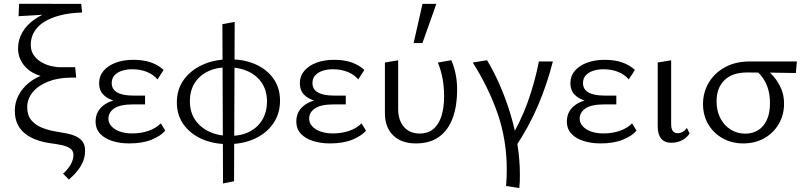

<svg xmlns="http://www.w3.org/2000/svg" viewBox="-20 -731 4142 990"><path d="M335.3 195 305.4 164.6Q331 141.3 344.9 116.5Q358.7 91.6 358.7 68.8Q358.7 44.7 340.6 33.2Q322.5 21.7 293.4 16.2Q264.3 10.6 232 6.3Q198.4 1 167.1 -10.3Q135.9 -21.5 110.8 -40.9Q85.6 -60.2 71 -89.7Q56.4 -119.2 56.4 -160.5Q56.4 -202.3 75.6 -239.4Q94.8 -276.5 129.9 -304.7Q165 -333 213.7 -349.1Q262.4 -365.3 320.7 -365.3L345.7 -330.7Q277.8 -330.2 226.9 -309.8Q176 -289.4 148.1 -255Q120.3 -220.5 120.3 -178.5Q120.3 -136.8 141.1 -111.7Q161.9 -86.6 195.6 -72.9Q229.3 -59.1 268.5 -52.8Q296.1 -48.5 322.7 -43.3Q349.4 -38.2 371.2 -28.1Q393.1 -18.1 406 -0.5Q418.8 17.2 418.8 46.5Q418.8 73.3 409.2 98.7Q399.5 124.1 380.9 147.8Q362.3 171.5 335.3 195ZM257.2 -330.7Q213.4 -330.7 179 -342.9Q144.7 -355 121.3 -375.9Q97.9 -396.7 85.5 -423.7Q73.1 -450.6 73.1 -480.3Q73.1 -526.4 95.5 -564.7Q117.8 -603 158.1 -631.1Q198.4 -659.2 253.2 -675.6Q308 -692 373.5 -693.7L402.9 -666.6Q338.6 -664.5 289.2 -651.6Q239.8 -638.7 206.2 -617.1Q172.6 -595.5 155.6 -565.7Q138.6 -535.9 138.6 -499.9Q138.6 -469.5 153.5 -447.6Q168.5 -425.6 191.7 -411.5Q215 -397.4 241.3 -390.9Q267.6 -384.4 291 -384.4H367.6L373 -330.7ZM75.7 -647.5 78.5 -711.5 398.7 -711 403.5 -666.6Z M645.5 8.5Q599.8 8.5 560.2 -3.7Q520.5 -15.9 496.7 -41Q472.9 -66 472.9 -104.9Q472.9 -160.5 520.3 -192.5Q567.7 -224.5 657.1 -224.5V-200.4Q609.1 -200.4 571.7 -210.5Q534.4 -220.7 512.7 -243Q491.1 -265.4 491.1 -300.8Q491.1 -338.4 513.7 -365.5Q536.3 -392.5 576.5 -407.6Q616.7 -422.6 667.4 -422.6Q718.6 -422.6 757.3 -409.4Q795.9 -396.2 823.7 -370.4L792.2 -321.5Q771.6 -346.1 738 -360Q704.5 -373.9 660.8 -373.9Q632.7 -373.9 608.9 -366.1Q585 -358.3 570.5 -342.7Q556.1 -327.2 556.1 -302.5Q556.1 -270.7 584.1 -254.5Q612.2 -238.2 666.5 -238.2H727.9V-192.7H666.5Q599.5 -192.7 569.2 -172.2Q539 -151.6 539 -119.1Q539 -97.3 554.8 -80Q570.5 -62.6 598.1 -52.8Q625.7 -43 661.2 -43Q707.5 -43 746.1 -56.5Q784.7 -69.9 809.3 -95L832 -57.5Q810.6 -31.1 763.1 -11.3Q715.6 8.5 645.5 8.5Z M1155.2 12Q1079.2 12 1019.8 -14.7Q960.4 -41.5 926.1 -89.9Q891.9 -138.3 891.9 -203.2Q891.9 -270.2 927.8 -319.9Q963.6 -369.5 1025.2 -397.3Q1086.7 -425.1 1164.4 -425.1Q1240.4 -425.1 1298.7 -398.9Q1357.1 -372.6 1390.5 -324.8Q1423.9 -276.9 1423.9 -212Q1423.9 -145 1389.1 -94.5Q1354.4 -44.1 1293.9 -16Q1233.4 12 1155.2 12ZM1130 215 1126.7 -606.5 1190.1 -617.9 1186.8 203.5ZM1163.9 -30.2Q1225.5 -30.2 1268.5 -53.1Q1311.5 -76.1 1334.1 -115.9Q1356.7 -155.6 1356.7 -206Q1356.7 -263.5 1330.5 -302.9Q1304.3 -342.3 1258.8 -363.1Q1213.4 -384 1155.6 -384Q1094.1 -384 1050 -361.8Q1006 -339.6 982.5 -300.6Q959.1 -261.6 959.1 -209.7Q959.1 -152.7 986.6 -112.6Q1014.2 -72.5 1060.5 -51.3Q1106.7 -30.2 1163.9 -30.2Z M1680.5 8.5Q1634.8 8.5 1595.2 -3.7Q1555.5 -15.9 1531.7 -41Q1507.9 -66 1507.9 -104.9Q1507.9 -160.5 1555.3 -192.5Q1602.7 -224.5 1692.1 -224.5V-200.4Q1644.1 -200.4 1606.7 -210.5Q1569.4 -220.7 1547.7 -243Q1526.1 -265.4 1526.1 -300.8Q1526.1 -338.4 1548.7 -365.5Q1571.3 -392.5 1611.5 -407.6Q1651.7 -422.6 1702.4 -422.6Q1753.6 -422.6 1792.3 -409.4Q1830.9 -396.2 1858.7 -370.4L1827.2 -321.5Q1806.6 -346.1 1773 -360Q1739.5 -373.9 1695.8 -373.9Q1667.7 -373.9 1643.9 -366.1Q1620 -358.3 1605.5 -342.7Q1591.1 -327.2 1591.1 -302.5Q1591.1 -270.7 1619.1 -254.5Q1647.2 -238.2 1701.5 -238.2H1762.9V-192.7H1701.5Q1634.5 -192.7 1604.2 -172.2Q1574 -151.6 1574 -119.1Q1574 -97.3 1589.8 -80Q1605.5 -62.6 1633.1 -52.8Q1660.7 -43 1696.2 -43Q1742.5 -43 1781.1 -56.5Q1819.7 -69.9 1844.3 -95L1867 -57.5Q1845.6 -31.1 1798.1 -11.3Q1750.6 8.5 1680.5 8.5Z M2124.2 8.5Q2049.7 8.5 2007.2 -33Q1964.7 -74.5 1964.7 -147.7V-408.7L2033 -420.2V-170.6Q2033 -110.5 2062.9 -76.5Q2092.8 -42.5 2143.7 -42.5Q2187.3 -42.5 2215.1 -66.3Q2242.9 -90.1 2256.4 -133.2Q2269.9 -176.4 2269.9 -234.3Q2269.9 -282.6 2261.9 -326Q2253.8 -369.4 2237.8 -408.3L2307.2 -420.6Q2322.6 -384.1 2329.9 -346.7Q2337.1 -309.4 2337.1 -267.5Q2337.1 -185.4 2314.5 -123.1Q2291.8 -60.8 2244.9 -26.2Q2198 8.5 2124.2 8.5ZM2112.8 -509.1 2158.5 -711H2229.9L2158.2 -509.1Z M2657.7 238.5 2589.5 228.1Q2591.5 206.5 2592.2 185.3Q2593 164.2 2593 143.5Q2593 -7.7 2546.8 -142.7Q2500.5 -277.6 2417.6 -408.7L2491.4 -420.5Q2528.2 -359.4 2558.8 -288.4Q2589.5 -217.5 2612.6 -140.8Q2635.7 -64.1 2648.2 14.5Q2660.7 93.2 2660.7 169.6Q2660.7 187 2660.2 204.1Q2659.7 221.2 2657.7 238.5ZM2758.7 -414.2H2830.7Q2802.2 -300.5 2755 -189.1Q2707.9 -77.7 2636.1 29.3L2598.5 5.5Q2661.8 -96.2 2699.8 -201Q2737.7 -305.7 2758.7 -414.2Z M3075.5 8.5Q3029.8 8.5 2990.2 -3.7Q2950.5 -15.9 2926.7 -41Q2902.9 -66 2902.9 -104.9Q2902.9 -160.5 2950.3 -192.5Q2997.7 -224.5 3087.1 -224.5V-200.4Q3039.1 -200.4 3001.7 -210.5Q2964.4 -220.7 2942.7 -243Q2921.1 -265.4 2921.1 -300.8Q2921.1 -338.4 2943.7 -365.5Q2966.3 -392.5 3006.5 -407.6Q3046.7 -422.6 3097.4 -422.6Q3148.6 -422.6 3187.3 -409.4Q3225.9 -396.2 3253.7 -370.4L3222.2 -321.5Q3201.6 -346.1 3168 -360Q3134.5 -373.9 3090.8 -373.9Q3062.7 -373.9 3038.9 -366.1Q3015 -358.3 3000.5 -342.7Q2986.1 -327.2 2986.1 -302.5Q2986.1 -270.7 3014.1 -254.5Q3042.2 -238.2 3096.5 -238.2H3157.9V-192.7H3096.5Q3029.5 -192.7 2999.2 -172.2Q2969 -151.6 2969 -119.1Q2969 -97.3 2984.8 -80Q3000.5 -62.6 3028.1 -52.8Q3055.7 -43 3091.2 -43Q3137.5 -43 3176.1 -56.5Q3214.7 -69.9 3239.3 -95L3262 -57.5Q3240.6 -31.1 3193.1 -11.3Q3145.6 8.5 3075.5 8.5Z M3441.5 5.2Q3406.9 5.2 3389.1 -16.5Q3371.3 -38.3 3371.3 -80.2V-408.7L3440.6 -420.2V-90.5Q3440.6 -67.7 3448.9 -55.9Q3457.2 -44.1 3474.7 -44.1Q3487.4 -44.1 3499.8 -51Q3512.2 -58 3521.9 -71.3L3535.8 -42.8Q3522.3 -21.4 3497.3 -8.1Q3472.4 5.2 3441.5 5.2Z M3812.5 8.5Q3752.6 8.5 3705.4 -18.3Q3658.2 -45.1 3631.5 -91.1Q3604.9 -137.1 3604.9 -194.5Q3604.9 -253.8 3633.9 -303.6Q3662.8 -353.5 3717.3 -383.8Q3771.7 -414.2 3847.5 -414.2H4089L4083.5 -354.5Q4019.8 -355.6 3956.6 -356.5Q3893.5 -357.3 3831.7 -357.3Q3756.5 -357.3 3715.6 -317.7Q3674.8 -278.2 3674.8 -208.1Q3674.8 -159.1 3694.2 -121.6Q3713.6 -84.2 3747.5 -63Q3781.3 -41.9 3822.8 -41.9Q3860.9 -41.9 3889.6 -60Q3918.3 -78.2 3934.2 -113.1Q3950.2 -148.1 3950.2 -198.3Q3950.2 -240.6 3940.3 -272.8Q3930.5 -305 3913.1 -329.5Q3895.8 -353.9 3873 -371.7L3924.6 -378.9Q3947.5 -361.5 3970 -335.2Q3992.4 -308.9 4007.6 -274.7Q4022.8 -240.5 4022.8 -196.6Q4022.8 -138 3995.3 -91.3Q3967.7 -44.5 3920.5 -18Q3873.2 8.5 3812.5 8.5Z"/></svg>

Font: Ysabeau
Style: Bold
Weight: 700
Designer: Christian Thalmann (Catharsis Fonts)
Version: Version 2.000;gftools[0.9.27.dev2+g8671c4b]